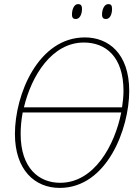

<svg xmlns="http://www.w3.org/2000/svg" viewBox="-20 -908 666 939"><path d="M498 -815C518 -815 528 -838 528 -865C528 -882 522 -888 510 -888C489 -888 479 -860 479 -837C479 -820 487 -815 498 -815ZM351 -815C370 -815 381 -838 381 -865C381 -882 374 -888 362 -888C341 -888 332 -860 332 -837C332 -820 339 -815 351 -815ZM272 11C504 11 612 -280 612 -463C612 -648 509 -725 395 -725C167 -725 53 -446 53 -253C53 -77 150 11 272 11ZM390 -700C496 -700 584 -632 584 -463C584 -438 581 -411 577 -383H97C134 -538 234 -700 390 -700ZM274 -14C171 -14 81 -85 81 -253C81 -285 84 -321 91 -358H573C541 -197 441 -14 274 -14Z"/></svg>

Font: Noto Serif SemiCondensed Thin
Style: Italic
Weight: 100
Width: 4
Italic angle: -12°
Designer: Monotype Design Team
Foundry: Monotype Imaging Inc.
Version: Version 2.013